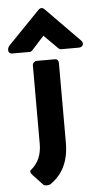

<svg xmlns="http://www.w3.org/2000/svg" viewBox="-102 -698 471 911"><g transform="rotate(-5 134.0 -242.0)"><path d="M20 124H21Q14 118 11.5 111.5Q9 105 14 100Q42 77 54.5 47Q67 17 67 -21V-394Q67 -402 73 -408Q79 -414 88 -414H173Q183 -414 187 -408Q191 -402 191 -394V-17Q191 52 167 100Q143 148 97 177Q92 179 83 178.5Q74 178 69 176ZM208 -459Q200 -459 194 -465L129 -530L70 -465Q67 -462 63 -460Q61 -459 60 -459H-26Q-40 -459 -43 -471.5Q-46 -484 -36 -497L116 -654Q131 -669 146 -654L305 -492Q316 -481 311 -470Q306 -459 290 -459Z"/></g></svg>

Font: Stadtwerke
Style: Bold
Weight: 700
Designer: Santiago Orozco
Foundry: Typemade
Version: Version 1.003